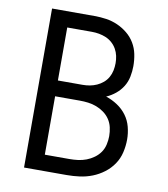

<svg xmlns="http://www.w3.org/2000/svg" viewBox="-82 -805 765 874"><g transform="rotate(10 300.0 -367.5)"><path d="M88 0V-735H285Q312 -735 339 -731Q366 -727 391 -716Q416 -705 437.5 -687.5Q459 -670 473 -646.5Q487 -623 492.5 -596Q498 -569 498 -541Q498 -517 493 -492Q488 -467 475 -446Q462 -425 442.5 -409Q423 -393 400 -383Q428 -374 453 -357.5Q478 -341 495.5 -317.5Q513 -294 520.5 -265Q528 -236 528 -207Q528 -177 521 -147Q514 -117 497 -92Q480 -67 455.5 -48.5Q431 -30 403 -19Q375 -8 345 -4Q315 0 285 0ZM171 -417H285Q302 -417 318.5 -420Q335 -423 350.5 -430Q366 -437 379 -448Q392 -459 400.5 -474Q409 -489 412.5 -506Q416 -523 416 -540Q416 -557 412.5 -573.5Q409 -590 400.5 -605Q392 -620 379 -631.5Q366 -643 350.5 -649.5Q335 -656 318.5 -659Q302 -662 285 -662H171ZM171 -74H285Q305 -74 324.5 -76.5Q344 -79 362.5 -86Q381 -93 397.5 -105Q414 -117 425 -133Q436 -149 440.5 -169Q445 -189 445 -208Q445 -228 440.5 -248Q436 -268 425 -284.5Q414 -301 397.5 -313Q381 -325 362.5 -332Q344 -339 324.5 -341.5Q305 -344 285 -344H171Z"/></g></svg>

Font: Iosevka SS04 Extended
Style: Regular
Weight: 400
Width: 7
Monospace: yes
Designer: Belleve Invis
Foundry: Belleve Invis
Version: Version 19.0.0; ttfautohint (v1.8.4)